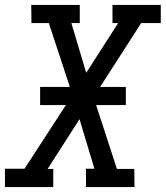

<svg xmlns="http://www.w3.org/2000/svg" viewBox="-30 -755 669 775"><path d="M-10 0V-74H69L236 -331H132V-404H252L167 -662H97L96 -735H292V-662H258L318 -461L447 -662H424V-735H619V-662H540L374 -404H478V-331H358L442 -73H512L513 0H317V-74H351L291 -274L162 -73H185V0Z"/></svg>

Font: Iosevka Etoile
Style: Italic
Weight: 400
Italic angle: -9°
Designer: Belleve Invis
Foundry: Belleve Invis
Version: Version 22.1.2; ttfautohint (v1.8.4)